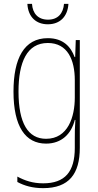

<svg xmlns="http://www.w3.org/2000/svg" viewBox="-20 -735 510 996"><path d="M335 -715H312C308 -666 281 -633 229 -633C178 -633 149 -665 146 -715H122C126 -645 169 -609 228 -609C291 -609 331 -649 335 -715ZM228 -537C105 -537 50 -432 50 -260C50 -78 112 10 219 10C299 10 350 -40 368 -113H371C368 -72 368 -47 368 -14V32C368 156 317 216 204 216C150 216 109 202 70 181V209C107 229 150 241 204 241C338 241 394 167 394 32V-527H373L370 -439H367C348 -491 309 -537 228 -537ZM228 -512C331 -512 368 -424 368 -319V-229C368 -129 333 -15 219 -15C126 -15 76 -95 76 -260C76 -413 120 -512 228 -512Z"/></svg>

Font: Noto Sans Ethiopic Condensed Thin
Style: Regular
Weight: 100
Width: 3
Designer: Monotype Design Team
Foundry: Monotype Imaging Inc.
Version: Version 2.102